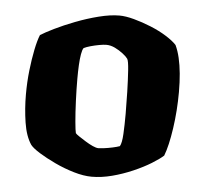

<svg xmlns="http://www.w3.org/2000/svg" viewBox="-42 -544 628 589"><g transform="rotate(5 271.5 -250.0)"><path d="M261 0Q236 0 205.5 -9Q175 -18 146.5 -31.5Q118 -45 97 -58Q76 -71 68 -81Q51 -106 44.5 -148Q38 -190 38 -234Q38 -272 42 -307.5Q46 -343 52 -372.5Q58 -402 65 -419Q79 -428 106.5 -441.5Q134 -455 169 -468.5Q204 -482 239.5 -491Q275 -500 303 -500Q322 -500 348 -493Q374 -486 401 -475Q428 -464 449.5 -450.5Q471 -437 482 -425Q490 -408 495 -386.5Q500 -365 502.5 -339Q505 -313 505 -282Q505 -225 497 -170Q489 -115 477 -84Q465 -73 441.5 -58.5Q418 -44 387 -30.5Q356 -17 323.5 -8.5Q291 0 261 0ZM274 -89Q279 -89 291 -90.5Q303 -92 317 -95Q331 -98 339 -101Q345 -111 346.5 -139Q348 -167 348 -201Q348 -232 347 -269Q346 -306 344 -335Q342 -364 338 -370Q334 -376 322.5 -385Q311 -394 297.5 -400.5Q284 -407 271 -407Q262 -407 248.5 -404.5Q235 -402 222.5 -398.5Q210 -395 202 -391Q198 -386 195.5 -371.5Q193 -357 192 -337.5Q191 -318 191 -296Q191 -264 192.5 -227.5Q194 -191 196.5 -163.5Q199 -136 201 -129Q203 -126 212 -120Q221 -114 233 -106.5Q245 -99 256 -94Q267 -89 274 -89Z"/></g></svg>

Font: Texturina Medium 12pt ExtraBold
Style: Regular
Weight: 800
Version: Version 1.002